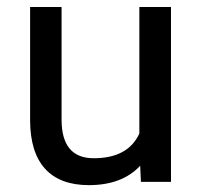

<svg xmlns="http://www.w3.org/2000/svg" viewBox="-20 -522 580 551"><path d="M384.3 -2 382.3 -46.4Q330.6 9.3 234.9 9.3Q152.3 9.3 109.4 -37.6Q66.9 -84.5 66.4 -175.8V-499.5V-502H68.8H154.3H156.7V-499.5V-178.7Q156.7 -67.9 249 -67.9Q347.2 -67.9 379.9 -138.7V-499.5V-502H382.3H468.3H470.7V-499.5V-2V0H468.3H386.2H384.3Z"/></svg>

Font: MAUL
Style: Regular
Weight: 400
Designer: MAUL
Version: Version 1.0; 2020; ttfautohint (v1.8.3)